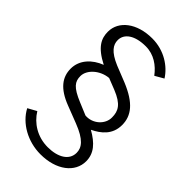

<svg xmlns="http://www.w3.org/2000/svg" viewBox="-248 -831 981 981"><g transform="rotate(45 242.5 -340.5)"><path d="M252 71C367 71 443 11 443 -69C443 -126 408 -165 346 -200C396 -224 442 -261 442 -330C442 -398 401 -449 297 -492L209 -527C138 -557 119 -588 119 -621C119 -668 165 -700 243 -700C302 -700 348 -667 380 -624L427 -651C393 -705 325 -752 238 -752C127 -752 53 -693 53 -616C53 -568 72 -525 158 -481C98 -458 52 -411 52 -348C52 -287 87 -239 176 -205L269 -169C354 -136 378 -103 378 -65C378 -11 325 19 253 19C178 19 118 -20 85 -74L38 -48C75 23 160 71 252 71ZM275 -232 208 -260C131 -292 114 -316 114 -356C114 -402 165 -448 225 -453L286 -429C361 -399 378 -367 378 -321C379 -271 330 -227 275 -232Z"/></g></svg>

Font: 18Franklin Light
Style: Regular
Weight: 300
Designer: Pablo Impallari, Rodrigo Fuenzalida (Modified by Dan O. Williams)
Version: Version 0.025;PS 000.025;hotconv 1.0.88;makeotf.lib2.5.64775